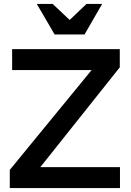

<svg xmlns="http://www.w3.org/2000/svg" viewBox="-20 -961 668 981"><path d="M30 -93 448 -603H42V-710H592V-617L186 -107H593V0H30ZM249 -941 336 -859 422 -941H502L412 -785H259L168 -941Z"/></svg>

Font: Rising Sun SemiBold
Style: Regular
Weight: 600
Designer: Matt McInerney, Pablo Impallari, Rodrigo Fuenzalida (Raleway font), Stephen Hutchings (Greek), Cristiano Sobral (main ch
Foundry: The Rising Sun Project Authors
Version: Version 4.327; ttfautohint (v1.8.4.7-5d5b-dirty)